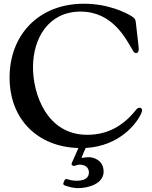

<svg xmlns="http://www.w3.org/2000/svg" viewBox="-20 -761 794 1005"><path d="M386 223.7C443.2 224.4 522.4 200.3 522.4 137.4C522.4 77.4 469.5 61.8 445.3 61.8C434.3 61.8 424.4 62.9 416.2 64.6C408 66.4 406.2 65.7 408.4 59.7L428.3 13.5C606.5 3.6 696.7 -115.8 719.1 -167.3C722.7 -175.4 723.7 -179.7 723.7 -183.9C723.7 -193.9 716.6 -197.1 710.2 -197.1C704.2 -197.1 698.2 -193.9 693.2 -187.5C623.9 -99.4 540.1 -55.4 436.1 -55.4C225.1 -55.4 152.7 -268.8 152.7 -408C152.7 -563.2 235.4 -700.3 401.6 -700.3C570.3 -700.3 639.6 -556.8 674.4 -498.2C680.8 -487.6 685.4 -483 691.8 -483C701.3 -483 706.3 -491.1 706.3 -505C706.3 -512.8 704.2 -526.3 690.7 -645.6C688.9 -662.6 681.5 -668.3 668.3 -676.5C639.6 -694.2 549 -741.5 418.3 -741.5C186.8 -741.5 30.2 -582.4 30.2 -354.8C30.2 -136.7 176.8 7.8 390.6 13.8L356.5 90.6C353.3 98 354 101.6 359.4 105.1C361.9 106.5 364.7 107.6 367.5 107.6C374.6 107.6 381.7 100.9 396 100.9C428.6 100.9 445.3 117.9 445.3 142C445.3 153.1 442.1 185 381.7 185C372.9 185 355.1 184.3 332.4 177.2C324.6 174.7 320.7 176.5 317.1 183.9L312.5 195C309.7 202.8 311.4 206.3 318.9 209.5C339.8 217.3 364 223.4 386 223.7Z"/></svg>

Font: Margiela Serif Medium
Style: Regular
Weight: 500
Designer: Andreas Faust, Stefan Endress
Version: Version 1.002;FEAKit 1.0